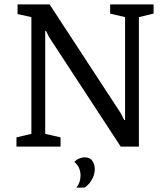

<svg xmlns="http://www.w3.org/2000/svg" viewBox="-20 -668 767 875"><path d="M55 0V-42L123 -58V-590L60 -604V-648H206L531 -151L546 -121H550V-590L482 -606V-648H680V-606L613 -590V0H530L203 -500L190 -527H186V-58L256 -42V0ZM328 187Q347 164 347 132Q347 114 340.5 98.5Q334 83 319 70Q330 58 343 53.5Q356 49 365 49Q391 49 401.5 66Q412 83 412 101Q412 122 404 140Q396 158 385 170Q374 182 365 187Z"/></svg>

Font: Faustina Light
Style: Regular
Weight: 400
Version: Version 1.200